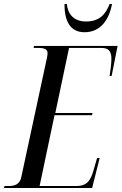

<svg xmlns="http://www.w3.org/2000/svg" viewBox="-50 -945 611 965"><path d="M375 -783C454 -783 498 -844 513 -925H501C481 -874 451 -837 382 -837C321 -837 290 -875 286 -925H274C274 -838 303 -783 375 -783ZM-30 0H413L451 -151H438L422 -96C406 -34 384 -10 334 -10H149L224 -366H412L415 -377H228L297 -704H460C496 -704 510 -688 510 -649C510 -628 505 -589 501 -563H511L541 -714H121L119 -704H144C173 -704 189 -697 189 -679C189 -672 188 -661 185 -650L57 -55C50 -20 27 -10 -8 -10H-27Z"/></svg>

Font: Noto Serif Display ExtraCondensed Medium
Style: Italic
Weight: 500
Width: 2
Italic angle: -12°
Designer: Monotype Design Team
Foundry: Monotype Imaging Inc.
Version: Version 2.009